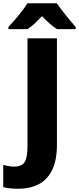

<svg xmlns="http://www.w3.org/2000/svg" viewBox="-94 -951 488 1187"><path d="M20 216Q-12 216 -35 213Q-58 210 -74 206V69Q-59 72 -42.5 75.5Q-26 79 -7 79Q41 79 58.5 51Q76 23 76 -49V-714H258V-57Q258 42 227.5 102Q197 162 143.5 189Q90 216 20 216ZM257 -931Q272 -909 293.5 -881.5Q315 -854 336.5 -828Q358 -802 374 -784V-771H258Q233 -787 211.5 -806.5Q190 -826 166 -851Q141 -826 121 -806.5Q101 -787 76 -771H-42V-784Q-24 -803 -2 -828.5Q20 -854 41 -881.5Q62 -909 76 -931Z"/></svg>

Font: Noto Sans Disp ExtBd
Style: Regular
Weight: 800
Designer: Monotype Design Team
Foundry: Monotype Imaging Inc.
Version: Version 2.000;GOOG;noto-source:20170915:90ef993387c0; ttfaut